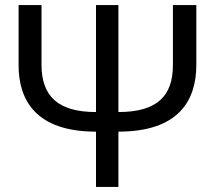

<svg xmlns="http://www.w3.org/2000/svg" viewBox="-20 -734 844 754"><path d="M357 0H445V-217C685 -217 751 -343 751 -479V-714H659V-478C659 -357 597 -294 445 -294V-714H357V-294C208 -294 143 -356 143 -480V-714H53V-478C53 -346 116 -217 357 -217Z"/></svg>

Font: Noto Sans Math
Style: Regular
Weight: 400
Designer: Monotype Design Team, Delve Withrington, Jeff Kellem
Foundry: Monotype Imaging Inc., Delve Fonts LLC
Version: Version 3.000